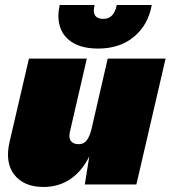

<svg xmlns="http://www.w3.org/2000/svg" viewBox="-20 -733 678 763"><path d="M153 10Q75 10 37 -38.5Q-1 -87 18 -169L95 -500H325L258 -210Q252 -185 262 -172.5Q272 -160 292 -160Q314 -160 326 -177Q338 -194 345 -226L408 -500H638L522 0H317L335 -112Q307 -54 260.5 -22Q214 10 153 10ZM583 -713Q569 -634 512.5 -587Q456 -540 370 -540Q294 -540 253 -575Q212 -610 212 -670Q212 -680 213.5 -691Q215 -702 217 -713H356Q353 -701 353 -691Q353 -658 391 -658Q433 -658 444 -713Z"/></svg>

Font: Work Sans Black
Style: Italic
Weight: 900
Italic angle: -13°
Designer: Wei Huang
Foundry: Wei Huang
Version: Version 2.009; ttfautohint (v1.8.3)